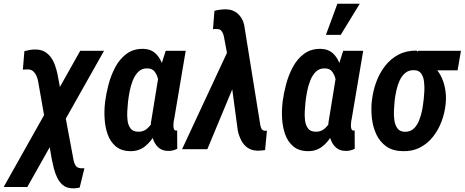

<svg xmlns="http://www.w3.org/2000/svg" viewBox="-69 -801 2496 1031"><path d="M489.7 -528.3 77.6 203.1H-49.3L361.8 -528.3ZM122.1 -535.2Q150.9 -534.7 170.9 -523.2Q190.9 -511.7 204.3 -493.2Q217.8 -474.6 226.1 -451.2Q234.4 -427.7 239.7 -403.3L322.3 39.1Q323.7 48.8 326.7 62.3Q329.6 75.7 335.9 86.4Q342.3 97.2 354.5 100.6Q360.8 102.5 368.9 102.5Q377 102.5 384.3 102.5L358.9 206.1Q347.2 209 335 210Q322.8 210.9 311 209.5Q284.2 207 266.4 190.9Q248.5 174.8 237.5 151.6Q226.6 128.4 220.2 103.3Q213.9 78.1 209.5 55.7L135.3 -366.7Q132.3 -381.3 126.2 -395Q120.1 -408.7 109.4 -418.2Q98.6 -427.7 82 -428.2Q74.7 -428.7 67.6 -428Q60.5 -427.2 53.7 -426.8L62 -526.4Q76.7 -530.3 91.6 -533Q106.4 -535.6 122.1 -535.2Z M494.6 -245.6 495.6 -255.9Q501 -297.9 513.9 -347.4Q526.9 -397 550.5 -441.2Q574.2 -485.4 611.6 -512.7Q648.9 -540 702.1 -538.6Q739.3 -537.1 762.2 -517.6Q785.2 -498 798.1 -467.5Q811 -437 816.4 -401.4Q821.8 -365.7 822 -331.3Q822.3 -296.9 820.3 -271.5L817.9 -248.5Q811.5 -211.9 798.6 -167Q785.6 -122.1 763.7 -81.1Q741.7 -40 708.5 -14.2Q675.3 11.7 628.9 10.7Q580.1 9.3 551 -16.4Q522 -42 508.5 -81.3Q495.1 -120.6 492.7 -164.3Q490.2 -208 494.6 -245.6ZM618.7 -256.3 617.7 -246.1Q616.2 -228.5 614.5 -203.6Q612.8 -178.7 616 -153.8Q619.1 -128.9 631.6 -111.8Q644 -94.7 670.4 -93.8Q697.8 -92.3 717 -107.2Q736.3 -122.1 749.3 -145.3Q762.2 -168.5 770 -194.3Q777.8 -220.2 782.2 -241.2L785.6 -274.4Q786.6 -291.5 786.4 -317.6Q786.1 -343.8 781 -370.1Q775.9 -396.5 762.7 -414.8Q749.5 -433.1 724.6 -433.6Q694.3 -435.5 674.8 -416.5Q655.3 -397.5 643.8 -368.2Q632.3 -338.9 626.7 -308.3Q621.1 -277.8 618.7 -256.3ZM820.8 -528.3H928.2L866.7 -164.1Q865.2 -159.7 863.8 -149.7Q862.3 -139.6 862.1 -128.4Q861.8 -117.2 864.7 -108.9Q867.7 -100.6 876 -99.6Q877.4 -99.1 878.9 -99.9Q880.4 -100.6 882.3 -101.1L882.8 -2Q870.6 3.9 858.6 6.8Q846.7 9.8 833 9.3Q804.2 8.8 785.9 -5.6Q767.6 -20 757.6 -42.5Q747.6 -64.9 743.9 -90.8Q740.2 -116.7 741.2 -140.1L787.1 -421.9Z M1188 -344.7 1044.4 0H908.7L1161.1 -541.5L1246.1 -538.6ZM1144.5 -751Q1164.6 -750.5 1180.4 -744.4Q1196.3 -738.3 1208.5 -727.1Q1220.7 -715.8 1229.5 -700.7Q1238.3 -685.5 1242.2 -667L1325.7 -148.4Q1327.1 -139.6 1328.9 -128.9Q1330.6 -118.2 1335.4 -109.4Q1340.3 -100.6 1351.1 -99.1Q1354.5 -98.6 1357.9 -98.9Q1361.3 -99.1 1364.3 -99.1L1354.5 4.9Q1344.2 6.3 1334.2 7.3Q1324.2 8.3 1314 8.3Q1282.2 7.3 1261 -7.3Q1239.7 -22 1227.1 -46.1Q1214.4 -70.3 1208 -98.6L1157.2 -478L1133.8 -602.1Q1131.8 -612.8 1127.9 -622.1Q1124 -631.3 1117.4 -637.9Q1110.8 -644.5 1099.1 -645Q1092.8 -645.5 1086.7 -645.3Q1080.6 -645 1074.7 -644.5L1082.5 -742.7Q1097.7 -747.1 1113.3 -749Q1128.9 -751 1144.5 -751Z M1447.8 -245.6 1448.7 -255.9Q1454.1 -297.9 1467 -347.4Q1480 -397 1503.7 -441.2Q1527.3 -485.4 1564.7 -512.7Q1602.1 -540 1655.3 -538.6Q1692.4 -537.1 1715.3 -517.6Q1738.3 -498 1751.2 -467.5Q1764.2 -437 1769.5 -401.4Q1774.9 -365.7 1775.1 -331.3Q1775.4 -296.9 1773.4 -271.5L1771 -248.5Q1764.6 -211.9 1751.7 -167Q1738.8 -122.1 1716.8 -81.1Q1694.8 -40 1661.6 -14.2Q1628.4 11.7 1582 10.7Q1533.2 9.3 1504.2 -16.4Q1475.1 -42 1461.7 -81.3Q1448.2 -120.6 1445.8 -164.3Q1443.4 -208 1447.8 -245.6ZM1571.8 -256.3 1570.8 -246.1Q1569.3 -228.5 1567.6 -203.6Q1565.9 -178.7 1569.1 -153.8Q1572.3 -128.9 1584.7 -111.8Q1597.2 -94.7 1623.5 -93.8Q1650.9 -92.3 1670.2 -107.2Q1689.5 -122.1 1702.4 -145.3Q1715.3 -168.5 1723.1 -194.3Q1731 -220.2 1735.4 -241.2L1738.8 -274.4Q1739.7 -291.5 1739.5 -317.6Q1739.3 -343.8 1734.1 -370.1Q1729 -396.5 1715.8 -414.8Q1702.6 -433.1 1677.7 -433.6Q1647.5 -435.5 1627.9 -416.5Q1608.4 -397.5 1596.9 -368.2Q1585.4 -338.9 1579.8 -308.3Q1574.2 -277.8 1571.8 -256.3ZM1773.9 -528.3H1881.3L1819.8 -164.1Q1818.4 -159.7 1816.9 -149.7Q1815.4 -139.6 1815.2 -128.4Q1814.9 -117.2 1817.9 -108.9Q1820.8 -100.6 1829.1 -99.6Q1830.6 -99.1 1832 -99.9Q1833.5 -100.6 1835.4 -101.1L1835.9 -2Q1823.7 3.9 1811.8 6.8Q1799.8 9.8 1786.1 9.3Q1757.3 8.8 1739 -5.6Q1720.7 -20 1710.7 -42.5Q1700.7 -64.9 1697 -90.8Q1693.4 -116.7 1694.3 -140.1L1740.2 -421.9ZM1681.2 -613.8 1742.7 -780.8H1862.8L1760.7 -613.8Z M1927.2 -255.4 1928.7 -265.6Q1934.6 -315.4 1952.1 -362.5Q1969.7 -409.7 1999.3 -447.5Q2028.8 -485.4 2070.8 -507.6Q2112.8 -529.8 2168 -529.3Q2182.1 -519 2191.4 -506.1Q2200.7 -493.2 2211.4 -480.2Q2222.2 -467.3 2238.8 -457.5Q2272.9 -438 2293 -403.1Q2313 -368.2 2320.6 -327.6Q2328.1 -287.1 2324.7 -251L2323.7 -240.2Q2318.8 -193.4 2301.8 -148.2Q2284.7 -103 2256.1 -66.7Q2227.5 -30.3 2186.8 -9Q2146 12.2 2093.8 10.7Q2039.6 9.8 2005.1 -14.9Q1970.7 -39.6 1952.1 -78.9Q1933.6 -118.2 1928.2 -164.6Q1922.9 -210.9 1927.2 -255.4ZM2050.8 -266.1 2049.8 -255.9Q2048.3 -238.3 2046.6 -211.4Q2044.9 -184.6 2048.3 -157.7Q2051.8 -130.9 2064.5 -112.5Q2077.1 -94.2 2104.5 -93.3Q2133.8 -92.8 2152.3 -110.1Q2170.9 -127.4 2181.6 -154.5Q2192.4 -181.6 2197.8 -210.2Q2203.1 -238.8 2205.1 -259.8L2206.5 -270Q2208.5 -286.6 2209.7 -311.8Q2210.9 -336.9 2208 -362.5Q2205.1 -388.2 2193.1 -405.8Q2181.2 -423.3 2155.8 -424.3Q2126.5 -425.3 2107.4 -409.4Q2088.4 -393.6 2076.9 -368.4Q2065.4 -343.3 2059.6 -315.7Q2053.7 -288.1 2050.8 -266.1ZM2406.2 -528.3 2388.2 -423.3H2157.7L2175.8 -528.3Z"/></svg>

Font: Roboto Condensed SemiBold
Style: Italic
Weight: 600
Italic angle: -12°
Designer: Christian Robertson
Foundry: Google
Version: Version 3.008; 2023